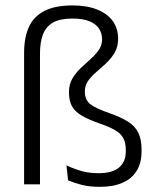

<svg xmlns="http://www.w3.org/2000/svg" viewBox="-20 -696 598 725"><path d="M71 -496.5Q71 -554 89 -593.8Q107 -633.5 147.2 -654.5Q187.5 -675.5 254 -675.5Q308.5 -675.5 347 -660Q385.5 -644.5 405.8 -616.5Q426 -588.5 426 -549.5Q426 -519.5 413.2 -497.8Q400.5 -476 381.8 -458.2Q363 -440.5 344.2 -424.5Q325.5 -408.5 313 -391.2Q300.5 -374 300.5 -352V-349Q300.5 -318.5 321.2 -302.5Q342 -286.5 392.5 -269Q435.5 -254 462.5 -237.2Q489.5 -220.5 502 -195.5Q514.5 -170.5 514.5 -131V-124Q514.5 -80.5 496 -50.8Q477.5 -21 442.5 -5.8Q407.5 9.5 357.5 9.5Q317.5 9.5 288.5 2Q259.5 -5.5 237 -15L231 -71.5Q260 -58 288.5 -50Q317 -42 352.5 -42Q403.5 -42 429.2 -63.2Q455 -84.5 455 -124.5V-130Q455 -156 446.2 -173.2Q437.5 -190.5 416.8 -203.2Q396 -216 359.5 -228.5Q316.5 -243.5 290.2 -258.5Q264 -273.5 252.2 -294Q240.5 -314.5 240.5 -346V-349Q240.5 -377.5 253.2 -399.2Q266 -421 284.5 -438.5Q303 -456 321.5 -472.5Q340 -489 352.8 -507Q365.5 -525 365.5 -548Q365.5 -570.5 353.8 -588.2Q342 -606 317.2 -616Q292.5 -626 253.5 -626Q207 -626 180.2 -610.8Q153.5 -595.5 142.2 -566Q131 -536.5 131 -494V0H71Z"/></svg>

Font: Anek Bangla Light
Style: Regular
Weight: 300
Designer: Sulekha Rajkumar (Bangla), Yesha Goshar (Latin)
Foundry: Ek Type
Version: Version 1.003